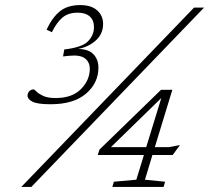

<svg xmlns="http://www.w3.org/2000/svg" viewBox="-20 -737 824 757"><path d="M64 0 745 -707H784.5L103.5 0ZM228.5 -514.5 233.5 -542Q303.5 -550 327 -574.2Q350.5 -598.5 350.5 -630Q350.5 -657.5 333.8 -672.2Q317 -687 286.5 -687Q249.5 -687 226.8 -668.2Q204 -649.5 184.5 -610L163.5 -620Q186 -668 216.2 -692.5Q246.5 -717 296.5 -717Q339.5 -717 363 -696.2Q386.5 -675.5 386.5 -642.5Q386.5 -603.5 357.8 -577.5Q329 -551.5 287.5 -544Q329.5 -543.5 348.8 -522.8Q368 -502 368 -470.5Q368 -409.5 319.2 -367.8Q270.5 -326 179.5 -326Q127 -326 107.8 -336.2Q88.5 -346.5 88.5 -359.5Q88.5 -369 95 -376.8Q101.5 -384.5 113.5 -384.5Q115.5 -384.5 123.8 -376Q132 -367.5 150 -359Q168 -350.5 199 -350.5Q264.5 -350.5 299.2 -385.8Q334 -421 334 -466Q334 -492 315 -506.8Q296 -521.5 252 -517ZM615 -383H659.5L590.5 -157H646.5L689.5 -165L661 -126H581L551.5 -28.5L631 -20.5L625 0H423L429 -20.5L517.5 -28.5L547.5 -126H365.5L372 -147ZM556.5 -157 616 -350.5 417.5 -157Z"/></svg>

Font: Newsreader Caption ExtraLight
Style: Italic
Weight: 275
Italic angle: -17°
Designer: Hugues Gentile
Foundry: Production Type
Version: Version 1.001